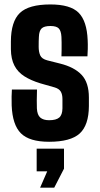

<svg xmlns="http://www.w3.org/2000/svg" viewBox="-20 -629 448 864"><path d="M201 9Q112.5 9 74.2 -29Q36 -67 32.5 -154.5Q32 -172 32.2 -194.5Q32.5 -217 33.5 -226H146.5Q145.5 -199.5 145.5 -177.2Q145.5 -155 146 -141Q147.5 -112 161.2 -100Q175 -88 201 -88Q232.5 -88 246.5 -100Q260.5 -112 261 -141Q261 -154.5 261 -158.8Q261 -163 261 -167Q261 -171 261 -183Q261 -204 253.5 -216.8Q246 -229.5 226.5 -235.5L161.5 -254Q119 -267 89.5 -285.8Q60 -304.5 44.8 -334Q29.5 -363.5 29 -407.5Q29 -417 29 -425.5Q29 -434 29 -443Q29.5 -532 69.2 -570.5Q109 -609 207 -609Q296.5 -609 333.8 -571.8Q371 -534.5 374.5 -448.5Q375.5 -431.5 375 -408.5Q374.5 -385.5 373.5 -375.5H256.5Q257 -386.5 257.2 -404Q257.5 -421.5 257.2 -438Q257 -454.5 256.5 -463Q255 -490 244.5 -501Q234 -512 207 -512Q178.5 -512 167.2 -501Q156 -490 155 -463Q154.5 -450.5 154.2 -443.5Q154 -436.5 154 -418.5Q154 -395.5 161 -379.8Q168 -364 192.5 -357.5L250 -343Q314.5 -327 347.2 -292.2Q380 -257.5 380 -190Q380 -181 380 -170.8Q380 -160.5 380 -151.5Q379.5 -65.5 338.5 -28.2Q297.5 9 201 9ZM160.5 215.5 192.5 142H145V40H268V130L224 215.5Z"/></svg>

Font: Big Shoulders Display Thin ExtraBold
Style: Regular
Weight: 800
Version: Version 2.002